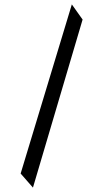

<svg xmlns="http://www.w3.org/2000/svg" viewBox="-20 -789 460 874"><path d="M356 -700 130 65 74 1 307 -769Z"/></svg>

Font: Ekushey Amar Bangla
Style: Regular
Weight: 400
Designer: Al Mamun Sumon
Foundry: Al Mamun Sumon
Version: Version 1.0